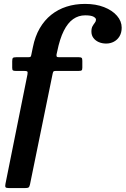

<svg xmlns="http://www.w3.org/2000/svg" viewBox="-20 -813 643 983"><path d="M8 128Q5.5 140.5 8.2 145.2Q11 150 27 150H105.5Q121 150 126 146.8Q131 143.5 133.5 131.5L249.5 -435.5Q251.5 -445.5 254.5 -447.8Q257.5 -450 269.5 -450H384Q395 -450 398.2 -453Q401.5 -456 401.5 -467V-501.5Q401.5 -513.5 398 -516.8Q394.5 -520 384 -520H283Q272.5 -520 270.5 -523.2Q268.5 -526.5 269.5 -534.5L273 -550Q286 -614 306.5 -655Q327 -696 354.5 -715.2Q382 -734.5 416 -734.5Q446 -734.5 458.8 -727.5Q471.5 -720.5 471.5 -712.5Q471.5 -704 465.5 -696.5Q459.5 -689 453.8 -679Q448 -669 448 -651.5Q448 -632.5 458.2 -618.8Q468.5 -605 485.5 -597.5Q502.5 -590 523.5 -590Q545 -590 563 -599.5Q581 -609 592 -627.2Q603 -645.5 603 -671.5Q603 -704.5 579 -732.2Q555 -760 512.8 -776.5Q470.5 -793 415.5 -793Q364.5 -793 320.8 -779Q277 -765 242.2 -737.2Q207.5 -709.5 183.5 -668.2Q159.5 -627 148.5 -572L140.5 -533.5Q139 -524.5 136.2 -522.2Q133.5 -520 122 -520H62.5Q50 -520 46.2 -516.5Q42.5 -513 42.5 -499.5V-466Q42.5 -455.5 46 -452.8Q49.5 -450 59.5 -450H100Q115.5 -450 119.2 -447.2Q123 -444.5 120.5 -431.5Z"/></svg>

Font: Besley SemiBold
Style: Italic
Weight: 600
Italic angle: -13°
Designer: Owen Earl
Foundry: indestructible type*
Version: Version 2.001